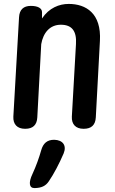

<svg xmlns="http://www.w3.org/2000/svg" viewBox="-20 -618 585 978"><path d="M170 -20 190 -393C200 -451 234 -492 290 -492C347 -492 371 -459 367 -394L346 -24C344 15 366 38 405 38H407C445 38 466 19 468 -20L489 -410C497 -550 418 -598 330 -598C282 -598 230 -578 194 -524V-556C194 -576 173 -588 137 -588C100 -588 79 -569 77 -530L48 -24C46 15 68 38 107 38H109C147 38 168 19 170 -20ZM155 340H158C189 339 212 331 229 305C255 267 282 215 304 164C321 123 300 95 256 94C220 94 200 112 190 147C179 186 164 228 145 269C125 311 128 340 155 340Z"/></svg>

Font: 寒蝉团圆体 Round
Style: Regular
Weight: 500
Designer: 寒蝉字型
Version: Version 2.700;Glyphs 3.1.1 (3135)